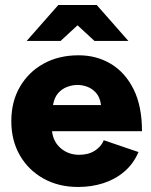

<svg xmlns="http://www.w3.org/2000/svg" viewBox="-20 -732 601 764"><path d="M291 12Q213 12 153 -21.5Q93 -55 59 -114Q25 -173 25 -250Q25 -328 59.5 -387Q94 -446 154 -479Q214 -512 293 -512Q364 -512 421 -478Q478 -444 511.5 -377Q545 -310 545 -210H187Q192 -167 222.5 -141.5Q253 -116 295 -116Q332 -116 357.5 -132.5Q383 -149 393 -174L531 -127Q511 -80 474.5 -49Q438 -18 391 -3Q344 12 291 12ZM191 -314H382Q378 -344 363 -361.5Q348 -379 328 -386.5Q308 -394 288 -394Q269 -394 248 -386.5Q227 -379 211.5 -361.5Q196 -344 191 -314ZM356 -569 213 -701V-712H365L491 -569ZM86 -569 212 -712H364V-701L221 -569Z"/></svg>

Font: Figtree ExtraBold
Style: Regular
Weight: 800
Designer: Erik Kennedy
Foundry: Erik Kennedy
Version: Version 2.002